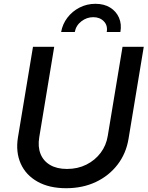

<svg xmlns="http://www.w3.org/2000/svg" viewBox="-20 -972 771 1003"><path d="M325.7 11.2Q236.8 11.2 175.8 -23.2Q114.7 -57.6 88.1 -117.7Q61.5 -177.7 73.7 -253.9L152.3 -727.5H263.2L185.1 -255.4Q176.8 -205.6 191.7 -168.2Q206.5 -130.9 241.9 -110.1Q277.3 -89.4 330.1 -89.4Q386.2 -89.4 431.4 -112.1Q476.6 -134.8 505.9 -173.8Q535.2 -212.9 543 -262.7L620.1 -727.5H731L651.4 -246.6Q638.7 -169.9 594 -111.8Q549.3 -53.7 480.5 -21.2Q411.6 11.2 325.7 11.2ZM478.5 -952.1Q523.4 -952.1 555.2 -932.6Q586.9 -913.1 601.6 -879.6Q616.2 -846.2 608.9 -804.7H537.6Q543.5 -838.9 522.5 -860.6Q501.5 -882.3 467.3 -882.3Q433.1 -882.3 405 -860.6Q377 -838.9 370.6 -804.7H299.3Q306.6 -846.2 332 -879.6Q357.4 -913.1 395.8 -932.6Q434.1 -952.1 478.5 -952.1Z"/></svg>

Font: Inter 18pt Medium
Style: Italic
Weight: 500
Italic angle: -9.3988°
Designer: Rasmus Andersson
Foundry: rsms
Version: Version 4.001;git-66647c0bb